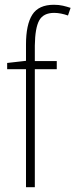

<svg xmlns="http://www.w3.org/2000/svg" viewBox="-20 -785 316 805"><path d="M218 -495H126V0H89V-495H10V-521L89 -530V-598Q89 -682 115.5 -723.5Q142 -765 206 -765Q227 -765 244 -761Q261 -757 276 -752L265 -720Q251 -725 236 -728Q221 -731 207 -731Q162 -731 144.5 -699.5Q127 -668 126 -594V-529H218Z"/></svg>

Font: Noto Sans Lao Looped Condensed ExtraLight
Style: Regular
Weight: 200
Width: 3
Designer: Mark Frömberg, Ben Mitchell
Foundry: The Fontpad Ltd
Version: Version 1.002; ttfautohint (v1.8.4.7-5d5b)